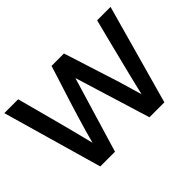

<svg xmlns="http://www.w3.org/2000/svg" viewBox="-128 -1002 1293 1293"><g transform="rotate(-45 519.0 -355.5)"><path d="M203.6 0 0.5 -710.9H132.3L178.7 -537.1Q195.3 -475.6 209.2 -422.9Q223.1 -370.1 234.9 -324.7Q246.6 -279.3 257.6 -235.8Q268.6 -192.4 279.3 -149.4Q290.5 -192.9 303.2 -236.8Q315.9 -280.8 329.6 -326.2Q343.3 -372.1 359.6 -424.6Q376 -477.1 395.5 -538.1Q415 -599.1 428.7 -642.1Q442.4 -685.1 450.2 -710.9H568.4L695.3 -313.5L744.1 -147Q753.9 -189.9 764.6 -233.9Q775.4 -277.8 786.6 -323.7L839.8 -536.1L884.3 -710.9H1012.2L814 0H671.9L505.9 -539.6L343.8 0Z"/></g></svg>

Font: Ride
Style: Bold
Weight: 700
Version: Version 3.000